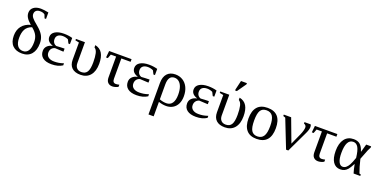

<svg xmlns="http://www.w3.org/2000/svg" viewBox="-17 -1644 5534 2795"><g transform="rotate(20 2750.0 -246.0)"><path d="M122.6 -580.1Q122.6 -634.8 164.1 -666.7Q205.6 -698.7 275.4 -698.7Q322.8 -698.7 395.5 -683.6V-583.5H372.6L352.1 -636.7Q326.2 -659.7 276.4 -659.7Q236.8 -659.7 216.1 -640.1Q195.3 -620.6 195.3 -587.4Q195.3 -560.5 216.1 -532.5Q236.8 -504.4 308.1 -446.8Q377.4 -389.6 405.5 -337.6Q433.6 -285.6 433.6 -219.7Q433.6 -111.8 382.6 -51Q331.5 9.8 237.3 9.8Q141.6 9.8 89.6 -43Q37.6 -95.7 37.6 -194.8Q37.6 -284.7 84 -344.2Q130.4 -403.8 216.8 -426.3Q163.6 -473.1 143.1 -508.1Q122.6 -543 122.6 -580.1ZM121.6 -190.9Q121.6 -112.8 151.9 -70.8Q182.1 -28.8 237.8 -28.8Q291 -28.8 319.8 -72.5Q348.6 -116.2 348.6 -206.1Q348.6 -263.7 327.6 -306.9Q306.6 -350.1 258.3 -391.1L246.1 -400.9Q178.7 -377.4 150.1 -325.4Q121.6 -273.4 121.6 -190.9Z M862.3 -34.2Q795.4 9.8 694.3 9.8Q605 9.8 557.4 -27.1Q509.8 -64 509.8 -131.3Q509.8 -175.8 539.3 -206.3Q568.8 -236.8 619.1 -247.1V-250.5Q529.3 -280.3 529.3 -354Q529.3 -408.7 580.1 -439.9Q630.9 -471.2 717.3 -471.2Q786.6 -471.2 848.6 -453.6L848.1 -357.9H824.7L796.9 -413.1Q783.7 -420.9 760 -427Q736.3 -433.1 713.9 -433.1Q665 -433.1 638.4 -411.4Q611.8 -389.6 611.8 -350.6Q611.8 -317.4 628.2 -294.7Q644.5 -272 671.9 -264.2Q691.4 -266.1 730.2 -267.8Q769 -269.5 781.7 -269.5H797.4V-222.7H781.7Q748.5 -222.7 663.1 -229Q629.4 -219.2 611.8 -194.6Q594.2 -169.9 594.2 -135.7Q594.2 -91.8 627.2 -66.4Q660.2 -41 718.3 -41Q752 -41 784.7 -45.9Q817.4 -50.8 862.3 -65.9Z M1142.1 9.8Q1055.2 9.8 1009 -33.4Q962.9 -76.7 962.9 -158.7V-424.8L904.3 -437V-459H1043.9V-137.7Q1043.9 -88.9 1069.6 -60.5Q1095.2 -32.2 1142.6 -32.2Q1203.1 -32.2 1230.7 -76.4Q1258.3 -120.6 1258.3 -225.1Q1258.3 -310.1 1245.8 -362.8Q1233.4 -415.5 1200.7 -435.1L1200.2 -470.7Q1275.9 -454.6 1311.3 -395.8Q1346.7 -336.9 1346.7 -234.4Q1346.7 -118.2 1292.7 -54.2Q1238.8 9.8 1142.1 9.8Z M1459.5 -418 1436 -355.5H1408.2L1418.5 -459H1766.1V-418H1622.6V-104.5Q1622.6 -41 1673.3 -41Q1693.4 -41 1726.1 -48.8V-17.1Q1714.4 -7.3 1687.5 1.2Q1660.6 9.8 1636.2 9.8Q1593.3 9.8 1567.4 -16.4Q1541.5 -42.5 1541.5 -96.2V-418Z M2179.2 -34.2Q2112.3 9.8 2011.2 9.8Q1921.9 9.8 1874.3 -27.1Q1826.7 -64 1826.7 -131.3Q1826.7 -175.8 1856.2 -206.3Q1885.7 -236.8 1936 -247.1V-250.5Q1846.2 -280.3 1846.2 -354Q1846.2 -408.7 1897 -439.9Q1947.8 -471.2 2034.2 -471.2Q2103.5 -471.2 2165.5 -453.6L2165 -357.9H2141.6L2113.8 -413.1Q2100.6 -420.9 2076.9 -427Q2053.2 -433.1 2030.8 -433.1Q1981.9 -433.1 1955.3 -411.4Q1928.7 -389.6 1928.7 -350.6Q1928.7 -317.4 1945.1 -294.7Q1961.4 -272 1988.8 -264.2Q2008.3 -266.1 2047.1 -267.8Q2085.9 -269.5 2098.6 -269.5H2114.3V-222.7H2098.6Q2065.4 -222.7 1980 -229Q1946.3 -219.2 1928.7 -194.6Q1911.1 -169.9 1911.1 -135.7Q1911.1 -91.8 1944.1 -66.4Q1977.1 -41 2035.2 -41Q2068.8 -41 2101.6 -45.9Q2134.3 -50.8 2179.2 -65.9Z M2272.5 -273.9Q2272.5 -369.1 2317.6 -419.2Q2362.8 -469.2 2445.3 -469.2Q2508.8 -469.2 2559.8 -437.5Q2610.8 -405.8 2638.7 -347.2Q2666.5 -288.6 2666.5 -210.9Q2666.5 -142.1 2641.8 -92.5Q2617.2 -43 2572.5 -16.6Q2527.8 9.8 2470.7 9.8Q2413.6 9.8 2353 -10.7V212.9H2272.5ZM2459 -29.3Q2519.5 -29.3 2550.3 -74.5Q2581.1 -119.6 2581.1 -204.6Q2581.1 -273.9 2564.5 -322Q2547.9 -370.1 2517.8 -395Q2487.8 -419.9 2448.2 -419.9Q2353 -419.9 2353 -280.8V-50.3Q2405.8 -29.3 2459 -29.3Z M3098.1 -34.2Q3031.2 9.8 2930.2 9.8Q2840.8 9.8 2793.2 -27.1Q2745.6 -64 2745.6 -131.3Q2745.6 -175.8 2775.1 -206.3Q2804.7 -236.8 2855 -247.1V-250.5Q2765.1 -280.3 2765.1 -354Q2765.1 -408.7 2815.9 -439.9Q2866.7 -471.2 2953.1 -471.2Q3022.5 -471.2 3084.5 -453.6L3084 -357.9H3060.5L3032.7 -413.1Q3019.5 -420.9 2995.8 -427Q2972.2 -433.1 2949.7 -433.1Q2900.9 -433.1 2874.3 -411.4Q2847.7 -389.6 2847.7 -350.6Q2847.7 -317.4 2864 -294.7Q2880.4 -272 2907.7 -264.2Q2927.2 -266.1 2966.1 -267.8Q3004.9 -269.5 3017.6 -269.5H3033.2V-222.7H3017.6Q2984.4 -222.7 2898.9 -229Q2865.2 -219.2 2847.7 -194.6Q2830.1 -169.9 2830.1 -135.7Q2830.1 -91.8 2863 -66.4Q2896 -41 2954.1 -41Q2987.8 -41 3020.5 -45.9Q3053.2 -50.8 3098.1 -65.9Z M3377.9 9.8Q3291 9.8 3244.9 -33.4Q3198.7 -76.7 3198.7 -158.7V-424.8L3140.1 -437V-459H3279.8V-137.7Q3279.8 -88.9 3305.4 -60.5Q3331.1 -32.2 3378.4 -32.2Q3439 -32.2 3466.6 -76.4Q3494.1 -120.6 3494.1 -225.1Q3494.1 -310.1 3481.7 -362.8Q3469.2 -415.5 3436.5 -435.1L3436 -470.7Q3511.7 -454.6 3547.1 -395.8Q3582.5 -336.9 3582.5 -234.4Q3582.5 -118.2 3528.6 -54.2Q3474.6 9.8 3377.9 9.8ZM3338.4 -546.4V-562.5L3372.1 -705.1H3463.4V-687L3365.2 -546.4Z M4084 -231.9Q4084 9.8 3869.1 9.8Q3765.6 9.8 3712.9 -52.2Q3660.2 -114.3 3660.2 -231.9Q3660.2 -348.1 3712.9 -409.7Q3765.6 -471.2 3873 -471.2Q3977.5 -471.2 4030.8 -410.9Q4084 -350.6 4084 -231.9ZM3996.1 -231.9Q3996.1 -337.4 3965.3 -384.8Q3934.6 -432.1 3869.1 -432.1Q3805.2 -432.1 3776.6 -386.7Q3748 -341.3 3748 -231.9Q3748 -121.1 3777.1 -75Q3806.2 -28.8 3869.1 -28.8Q3933.6 -28.8 3964.8 -76.7Q3996.1 -124.5 3996.1 -231.9Z M4482.9 -387.7Q4482.9 -409.2 4470.9 -420.9Q4459 -432.6 4444.8 -437V-459H4541.5Q4550.8 -442.9 4550.8 -420.4Q4550.8 -381.3 4522 -320.8L4364.7 9.8H4330.1L4159.2 -424.8L4124.5 -437V-459H4238.3L4373 -99.6L4449.2 -268.6Q4465.8 -305.7 4474.4 -337.4Q4482.9 -369.1 4482.9 -387.7Z M4647.5 -418 4624 -355.5H4596.2L4606.4 -459H4954.1V-418H4810.5V-104.5Q4810.5 -41 4861.3 -41Q4881.3 -41 4914.1 -48.8V-17.1Q4902.3 -7.3 4875.5 1.2Q4848.6 9.8 4824.2 9.8Q4781.2 9.8 4755.4 -16.4Q4729.5 -42.5 4729.5 -96.2V-418Z M5476.1 -22V0H5372.6Q5354.5 -57.6 5340.3 -133.8H5337.4Q5302.2 -66.9 5279.8 -41.3Q5257.3 -15.6 5230 -2.9Q5202.6 9.8 5167 9.8Q5093.8 9.8 5054 -50.3Q5014.2 -110.4 5014.2 -221.2Q5014.2 -339.4 5064.2 -405.5Q5114.3 -471.7 5205.1 -471.7Q5267.6 -471.7 5304.2 -440.4Q5340.8 -409.2 5363.8 -336.9H5366.7L5400.9 -459H5477.5V-439.5Q5466.3 -421.9 5451.2 -387.2Q5436 -352.5 5392.1 -235.8Q5419.9 -115.7 5452.6 -29.3ZM5329.6 -226.1Q5316.9 -336.4 5289.1 -384.5Q5261.2 -432.6 5212.4 -432.6Q5102.5 -432.6 5102.5 -221.2Q5102.5 -131.3 5125.5 -84.7Q5148.4 -38.1 5186.5 -38.1Q5215.8 -38.1 5239 -56.6Q5262.2 -75.2 5281.5 -109.4Q5300.8 -143.6 5329.6 -226.1Z"/></g></svg>

Font: Liberation Serif
Style: Regular
Weight: 400
Designer: Steve Matteson
Foundry: Ascender Corporation
Version: Version 2.1.5